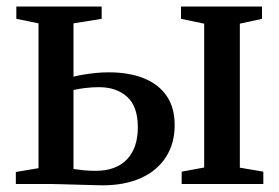

<svg xmlns="http://www.w3.org/2000/svg" viewBox="-20 -552 838 576"><path d="M525 0V-37L592.5 -49.5V-481L523 -495.5V-532.5H766V-495.5L699.5 -481V-49L770 -37V0ZM27.5 0V-36L95.5 -47.5V-482L29 -495.5V-532.5H285V-495.5L200.5 -482V-322Q214 -325.5 230.5 -328.2Q247 -331 266.5 -333Q286 -335 306.5 -335Q367 -335 411.2 -317.2Q455.5 -299.5 479.8 -264.5Q504 -229.5 504 -176.5Q504 -121.5 477.8 -80.8Q451.5 -40 403 -18Q354.5 4 287 4Q274.5 4 254.2 3.2Q234 2.5 211.5 2Q189 1.5 168.5 0.8Q148 0 134.5 0ZM267 -39.5Q328 -39.5 360.8 -73.8Q393.5 -108 393.5 -170.5Q393.5 -232 361.8 -261.2Q330 -290.5 276.5 -290.5Q256.5 -290.5 236 -288Q215.5 -285.5 200.5 -282V-45Q213 -43 230.5 -41.2Q248 -39.5 267 -39.5Z"/></svg>

Font: Merriweather 72pt Medium
Style: Regular
Weight: 500
Version: Version 2.100